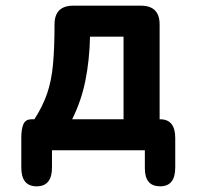

<svg xmlns="http://www.w3.org/2000/svg" viewBox="-20 -529 693 676"><path d="M109 127Q55 127 55 61V-43Q55 -75 62.5 -92Q70 -109 91 -109H101Q130 -154 145.5 -198.5Q161 -243 166.5 -301Q172 -359 172 -443Q172 -509 238 -509H476Q542 -509 542 -443V-109H544Q597 -109 597 -43V61Q597 127 544 127Q490 127 490 64V0H163V61Q163 127 109 127ZM234 -109H415V-400H297Q295 -316 280.5 -244.5Q266 -173 234 -109Z"/></svg>

Font: Zen Maru Gothic Black
Style: Regular
Weight: 900
Designer: Yoshimichi Ohira
Foundry: Positype
Version: Version 1.001